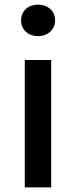

<svg xmlns="http://www.w3.org/2000/svg" viewBox="-20 -809 327 829"><path d="M87 0H201V-550H87ZM144 -653C186 -653 218 -681 218 -721C218 -762 186 -789 144 -789C102 -789 71 -762 71 -721C71 -681 102 -653 144 -653Z"/></svg>

Font: Source Han Sans KR Medium
Style: Regular
Weight: 500
Designer: Ryoko NISHIZUKA (kana & ideographs); Paul D. Hunt (Latin, Greek & Cyrillic); Wenlong ZHANG (bopomofo); Sandoll Communica
Foundry: Adobe Systems Incorporated
Version: Version 1.001;PS 1.001;hotconv 1.0.78;makeotf.lib2.5.61930